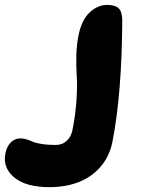

<svg xmlns="http://www.w3.org/2000/svg" viewBox="-257 -524 577 784"><path d="M-55.2 240.2Q-150.9 240.2 -198.7 200.7Q-246.6 161.1 -234.9 102.1Q-229 73.2 -212.4 57.1Q-195.8 41 -173.8 41Q-161.1 41 -147.9 45.2Q-134.8 49.3 -123.8 54.4Q-112.8 59.6 -87.9 63.7Q-63 67.9 -29.8 67.9Q-2.4 67.9 15.6 51Q33.7 34.2 39.1 5.9Q51.8 -58.1 55.4 -117.2Q59.1 -176.3 56.4 -213.1Q53.7 -250 54.7 -295.7Q55.7 -341.3 64 -381.8Q76.7 -443.4 109.4 -473.6Q142.1 -503.9 181.2 -503.9Q212.9 -503.9 227.5 -490Q242.2 -476.1 242.2 -439Q240.7 -142.6 202.1 55.2Q189.9 115.2 153.1 157.5Q116.2 199.7 63.2 220Q10.3 240.2 -55.2 240.2Z"/></svg>

Font: Shantell Sans Irregular Bouncy
Style: Italic
Weight: 800
Italic angle: -11.31°
Designer: Stephen Nixon, Anya Danilova, Shantell Martin
Foundry: Arrow Type
Version: Version 1.006;[9816181b4]